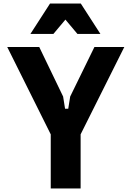

<svg xmlns="http://www.w3.org/2000/svg" viewBox="-20 -1066 740 1086"><path d="M202 -800 337 -520 348 -451H366L377 -520L514 -800H683L436 -306V0H267V-306L21 -800ZM152 -874 263 -1046H437L548 -874H418L304 -1010H396L282 -874Z"/></svg>

Font: Martian Mono
Style: Bold
Weight: 700
Designer: Roman Shamin
Foundry: Evil Martians
Version: Version 1.000